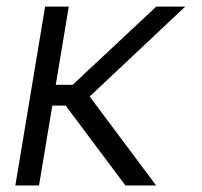

<svg xmlns="http://www.w3.org/2000/svg" viewBox="-20 -566 617 586"><path d="M189.9 -545.9 99.1 0H26.9L117.7 -545.9ZM545.4 -545.9 224.1 -243.7H113.8L112.8 -307.1H201.7L457 -545.9ZM362.8 0 177.2 -248 235.4 -295.9 456.5 0Z"/></svg>

Font: Inter Tight Light
Style: Italic
Weight: 300
Italic angle: -9.39999°
Designer: Rasmus Andersson
Foundry: rsms
Version: Version 3.004